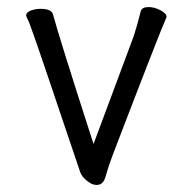

<svg xmlns="http://www.w3.org/2000/svg" viewBox="-20 -506 540 544"><path d="M254 18Q243 18 233 11Q213 -2 207 -19Q74 -415 63 -441L54 -461Q54 -471 67 -476Q80 -481 95 -481Q125 -481 130 -466Q145 -408 245 -98L359 -404Q370 -438 379 -475Q383 -486 401 -486Q417 -486 434.5 -477Q452 -468 452 -458Q430 -408 299 -66Q288 -37 279 -6Q273 18 254 18Z"/></svg>

Font: Moon Stars Kai T HW
Style: Regular
Weight: 400
Designer: GuiWonder
Version: Version 1.101